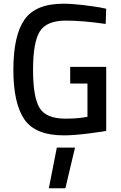

<svg xmlns="http://www.w3.org/2000/svg" viewBox="-20 -718 654 1034"><path d="M358 -268V-358H552V-13Q535 -9 455.5 1Q376 11 324 11Q170 11 111 -75.5Q52 -162 52 -342Q52 -527 112 -612.5Q172 -698 321 -698Q368 -698 425.5 -691Q483 -684 518 -678L552 -671L549 -589Q426 -607 335 -607Q231 -607 194.5 -549Q158 -491 158 -342Q158 -195 193 -137Q228 -79 333 -79Q401 -79 451 -89V-268ZM243 296 286 77H384L332 296Z"/></svg>

Font: TitilliumText
Style: Medium
Weight: 500
Designer: Accademia di Belle Arti di Urbino and others
Foundry: Accademia di Belle Arti di Urbino and others.
Version: Version 60.001